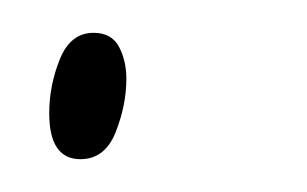

<svg xmlns="http://www.w3.org/2000/svg" viewBox="-20 -92 187 117"><path d="M29 5Q10 5 10 -23Q10 -40 16.5 -56Q23 -72 37 -72Q48 -72 52.5 -63.5Q57 -55 57 -44Q57 -28 50.5 -11.5Q44 5 29 5Z"/></svg>

Font: Noto Serif Display ExtraCondensed Thin
Style: Italic
Weight: 100
Width: 2
Italic angle: -12°
Designer: Monotype Design Team
Foundry: Monotype Imaging Inc.
Version: Version 2.009